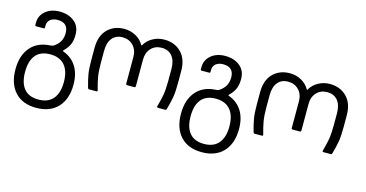

<svg xmlns="http://www.w3.org/2000/svg" viewBox="-75 -823 2645 1387"><g transform="rotate(15 1248.0 -130.0)"><path d="M28 -3Q28 -106 80 -167.5Q132 -229 227 -234Q241 -235 248 -238.5Q255 -242 266 -251Q293 -274 302 -298.5Q311 -323 311 -348Q311 -426 231 -426Q198 -426 177 -409.5Q156 -393 156 -363V-348Q156 -341 149 -341H91Q84 -341 84 -348V-366Q84 -419 125 -453.5Q166 -488 231 -488Q296 -488 339.5 -453.5Q383 -419 383 -355Q383 -313 370.5 -283.5Q358 -254 328 -225Q324 -221 324 -220Q324 -218 332 -215Q394 -192 428 -138Q462 -84 462 -3Q462 105 404.5 166.5Q347 228 244 228Q141 228 84.5 166.5Q28 105 28 -3ZM244 166Q316 166 353 122Q390 78 390 -3Q390 -84 353 -128Q316 -172 244 -172Q172 -172 136 -128.5Q100 -85 100 -3Q100 79 136 122.5Q172 166 244 166Z M866 -406Q887 -444 926.5 -466Q966 -488 1013 -488Q1090 -488 1139 -439Q1188 -390 1188 -300V-209Q1188 -143 1181 -103Q1174 -63 1159 -10Q1157 -4 1155 -2Q1153 0 1148 0H1096Q1084 0 1087 -10Q1102 -63 1109 -103Q1116 -143 1116 -209V-296Q1116 -358 1088 -392Q1060 -426 1010 -426Q961 -426 930.5 -393.5Q900 -361 900 -308V-110Q900 -100 890 -100H838Q828 -100 828 -110V-308Q828 -361 797 -393.5Q766 -426 717 -426Q667 -426 639.5 -392Q612 -358 612 -296V-209Q612 -143 619 -103Q626 -63 641 -10L642 -7Q642 0 632 0H580Q575 0 573 -2Q571 -4 569 -10Q554 -63 547 -103Q540 -143 540 -209V-300Q540 -390 588.5 -439Q637 -488 714 -488Q761 -488 800.5 -466Q840 -444 861 -406Q862 -405 863.5 -405Q865 -405 866 -406Z M1266 -3Q1266 -106 1318 -167.5Q1370 -229 1465 -234Q1479 -235 1486 -238.5Q1493 -242 1504 -251Q1531 -274 1540 -298.5Q1549 -323 1549 -348Q1549 -426 1469 -426Q1436 -426 1415 -409.5Q1394 -393 1394 -363V-348Q1394 -341 1387 -341H1329Q1322 -341 1322 -348V-366Q1322 -419 1363 -453.5Q1404 -488 1469 -488Q1534 -488 1577.5 -453.5Q1621 -419 1621 -355Q1621 -313 1608.5 -283.5Q1596 -254 1566 -225Q1562 -221 1562 -220Q1562 -218 1570 -215Q1632 -192 1666 -138Q1700 -84 1700 -3Q1700 105 1642.5 166.5Q1585 228 1482 228Q1379 228 1322.5 166.5Q1266 105 1266 -3ZM1482 166Q1554 166 1591 122Q1628 78 1628 -3Q1628 -84 1591 -128Q1554 -172 1482 -172Q1410 -172 1374 -128.5Q1338 -85 1338 -3Q1338 79 1374 122.5Q1410 166 1482 166Z M2104 -406Q2125 -444 2164.5 -466Q2204 -488 2251 -488Q2328 -488 2377 -439Q2426 -390 2426 -300V-209Q2426 -143 2419 -103Q2412 -63 2397 -10Q2395 -4 2393 -2Q2391 0 2386 0H2334Q2322 0 2325 -10Q2340 -63 2347 -103Q2354 -143 2354 -209V-296Q2354 -358 2326 -392Q2298 -426 2248 -426Q2199 -426 2168.5 -393.5Q2138 -361 2138 -308V-110Q2138 -100 2128 -100H2076Q2066 -100 2066 -110V-308Q2066 -361 2035 -393.5Q2004 -426 1955 -426Q1905 -426 1877.5 -392Q1850 -358 1850 -296V-209Q1850 -143 1857 -103Q1864 -63 1879 -10L1880 -7Q1880 0 1870 0H1818Q1813 0 1811 -2Q1809 -4 1807 -10Q1792 -63 1785 -103Q1778 -143 1778 -209V-300Q1778 -390 1826.5 -439Q1875 -488 1952 -488Q1999 -488 2038.5 -466Q2078 -444 2099 -406Q2100 -405 2101.5 -405Q2103 -405 2104 -406Z"/></g></svg>

Font: Barlow GEO
Style: Regular
Weight: 400
Designer: Jeremy Tribby
Foundry: Tribby Type
Version: Version 1.408